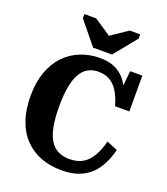

<svg xmlns="http://www.w3.org/2000/svg" viewBox="-170 -1069 1045 1203"><g transform="rotate(20 352.5 -467.5)"><path d="M306 -773H432L555 -924V-952H485L333 -849L414 -850L261 -952H183V-924ZM392 -643Q352 -643 322 -626.5Q292 -610 272 -575Q252 -540 242 -485Q232 -430 232 -354Q232 -277 242.5 -222.5Q253 -168 274 -133.5Q295 -99 328 -82.5Q361 -66 404 -66Q458 -66 494.5 -88.5Q531 -111 554.5 -153Q578 -195 592 -251L665 -221Q647 -148 612 -94.5Q577 -41 520 -12Q463 17 382 17Q305 17 242.5 -7Q180 -31 134.5 -78.5Q89 -126 65 -195.5Q41 -265 41 -355Q41 -446 66 -515.5Q91 -585 136 -632Q181 -679 241 -703Q301 -727 370 -727Q438 -727 484 -701.5Q530 -676 557.5 -629Q585 -582 597 -516L557 -541L575 -714H656V-475H561Q546 -528 523.5 -566Q501 -604 468.5 -623.5Q436 -643 392 -643Z"/></g></svg>

Font: Roboto Serif SemiCondensed
Style: Bold
Weight: 700
Width: 4
Designer: Greg Gazdowicz
Foundry: Commercial Type
Version: Version 1.007